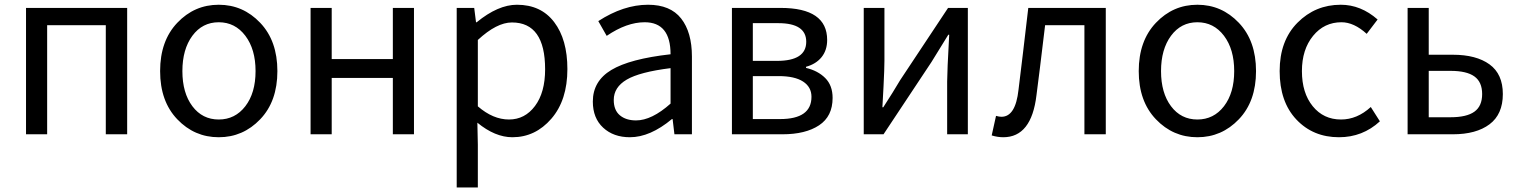

<svg xmlns="http://www.w3.org/2000/svg" viewBox="-20 -577 6524 825"><path d="M91.8 0V-543H526.4V0H434.6V-468.8H182.6V0Z M1098.1 -64.5Q1024.4 12.7 919.9 12.7Q815.4 12.7 741.7 -64.5Q668 -141.6 668 -271.5Q668 -401.4 741.7 -479Q815.4 -556.6 919.9 -556.6Q1024.4 -556.6 1098.1 -479Q1171.9 -401.4 1171.9 -271.5Q1171.9 -141.6 1098.1 -64.5ZM806.6 -120.6Q849.6 -63.5 919.9 -63.5Q990.2 -63.5 1034.2 -120.6Q1078.1 -177.7 1078.1 -271.5Q1078.1 -365.2 1034.2 -423.3Q990.2 -481.4 919.9 -481.4Q849.6 -481.4 806.6 -423.3Q763.7 -365.2 763.7 -271.5Q763.7 -177.7 806.6 -120.6Z M1314.5 0V-543H1405.3V-323.2H1668V-543H1758.8V0H1668V-242.2H1405.3V0Z M1942.4 228.5V-543H2017.6L2025.4 -481.4H2028.3Q2120.1 -556.6 2201.2 -556.6Q2304.7 -556.6 2361.3 -481.9Q2418 -407.2 2418 -280.3Q2418 -146.5 2349.1 -66.9Q2280.3 12.7 2181.6 12.7Q2107.4 12.7 2031.2 -49.8L2033.2 44.9V228.5ZM2322.3 -279.3Q2322.3 -480.5 2179.7 -480.5Q2114.3 -480.5 2033.2 -405.3V-120.1Q2098.6 -63.5 2167 -63.5Q2235.4 -63.5 2278.8 -121.6Q2322.3 -179.7 2322.3 -279.3Z M2686.5 12.7Q2616.2 12.7 2571.8 -28.3Q2527.3 -69.3 2527.3 -140.6Q2527.3 -228.5 2606.9 -276.4Q2686.5 -324.2 2861.3 -343.8Q2861.3 -481.4 2750 -481.4Q2672.9 -481.4 2586.9 -422.9L2550.8 -486.3Q2659.2 -556.6 2764.6 -556.6Q2860.4 -556.6 2906.7 -497.6Q2953.1 -438.5 2953.1 -334V0H2877.9L2870.1 -65.4H2867.2Q2773.4 12.7 2686.5 12.7ZM2712.9 -59.6Q2780.3 -59.6 2861.3 -131.8V-284.2Q2728.5 -267.6 2672.9 -234.9Q2617.2 -202.1 2617.2 -147.5Q2617.2 -103.5 2643.6 -81.5Q2669.9 -59.6 2712.9 -59.6Z M3125 0V-543H3334Q3534.2 -543 3534.2 -405.3Q3534.2 -361.3 3510.3 -331.5Q3486.3 -301.8 3443.4 -290V-285.2Q3494.1 -273.4 3525.9 -241.7Q3557.6 -210 3557.6 -156.2Q3557.6 -77.1 3499.5 -38.6Q3441.4 0 3341.8 0ZM3214.8 -315.4H3318.4Q3444.3 -315.4 3444.3 -397.5Q3444.3 -477.5 3324.2 -477.5H3214.8ZM3214.8 -65.4H3332Q3466.8 -65.4 3466.8 -161.1Q3466.8 -203.1 3430.7 -226.6Q3394.5 -250 3326.2 -250H3214.8Z M3691.4 0V-543H3780.3V-316.4Q3780.3 -283.2 3776.4 -205.6Q3772.5 -127.9 3771.5 -116.2H3775.4Q3818.4 -182.6 3847.7 -232.4L4053.7 -543H4138.7V0H4049.8V-226.6Q4049.8 -267.6 4058.6 -427.7H4054.7Q4002.9 -344.7 3982.4 -310.5L3776.4 0Z M4291 12.7Q4266.6 12.7 4241.2 4.9L4259.8 -79.1Q4273.4 -75.2 4283.2 -75.2Q4343.8 -75.2 4356.4 -191.4Q4374 -333 4398.4 -543H4731.4V0H4639.6V-468.8H4470.7Q4445.3 -255.9 4433.6 -168Q4412.1 12.7 4291 12.7Z M5303.2 -64.5Q5229.5 12.7 5125 12.7Q5020.5 12.7 4946.8 -64.5Q4873 -141.6 4873 -271.5Q4873 -401.4 4946.8 -479Q5020.5 -556.6 5125 -556.6Q5229.5 -556.6 5303.2 -479Q5377 -401.4 5377 -271.5Q5377 -141.6 5303.2 -64.5ZM5011.7 -120.6Q5054.7 -63.5 5125 -63.5Q5195.3 -63.5 5239.3 -120.6Q5283.2 -177.7 5283.2 -271.5Q5283.2 -365.2 5239.3 -423.3Q5195.3 -481.4 5125 -481.4Q5054.7 -481.4 5011.7 -423.3Q4968.8 -365.2 4968.8 -271.5Q4968.8 -177.7 5011.7 -120.6Z M5733.4 12.7Q5622.1 12.7 5550.3 -63.5Q5478.5 -139.6 5478.5 -271.5Q5478.5 -402.3 5555.2 -479.5Q5631.8 -556.6 5741.2 -556.6Q5827.1 -556.6 5899.4 -493.2L5852.5 -431.6Q5797.9 -481.4 5744.1 -481.4Q5669.9 -481.4 5622.1 -422.9Q5574.2 -364.3 5574.2 -271.5Q5574.2 -177.7 5620.6 -120.6Q5667 -63.5 5742.2 -63.5Q5811.5 -63.5 5870.1 -117.2L5909.2 -55.7Q5835 12.7 5733.4 12.7Z M6028.3 0V-543H6119.1V-341.8H6222.7Q6323.2 -341.8 6380.4 -300.3Q6437.5 -258.8 6437.5 -172.9Q6437.5 -85.9 6380.4 -43Q6323.2 0 6222.7 0ZM6119.1 -73.2H6212.9Q6282.2 -73.2 6315.4 -97.2Q6348.6 -121.1 6348.6 -172.9Q6348.6 -224.6 6315.4 -248.5Q6282.2 -272.5 6212.9 -272.5H6119.1Z"/></svg>

Font: Nasu
Style: Regular
Weight: 400
Designer: Ryoko NISHIZUKA (kana &amp; ideographs); Paul D. Hunt (Latin, Greek &amp; Cyrillic); Wenlong ZHANG (bopomofo); Sandoll C
Version: Version 2014.1215